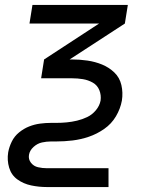

<svg xmlns="http://www.w3.org/2000/svg" viewBox="-20 -550 616 775"><path d="M169 205H418V129H169Q151 129 133.5 125Q116 121 105 107Q94 93 97 75Q100 57 115.5 43Q131 29 149.5 25Q168 21 186 21H207Q240 21 273 17Q306 13 338.5 2Q371 -9 400.5 -29.5Q430 -50 448 -80.5Q466 -111 472 -144Q477 -176 470 -206.5Q463 -237 441.5 -257.5Q420 -278 392 -289.5Q364 -301 333 -305.5Q302 -310 271 -310H261L484 -455L496 -530H111L99 -455H380L158 -310L146 -234H271Q293 -234 314.5 -230.5Q336 -227 354.5 -216.5Q373 -206 381 -186Q389 -166 386 -144Q382 -123 367 -105Q352 -87 332 -77.5Q312 -68 291 -63Q270 -58 249 -56Q228 -54 207 -54H186Q164 -54 141.5 -51Q119 -48 97.5 -39.5Q76 -31 57 -15.5Q38 0 27.5 21.5Q17 43 13 65Q8 97 17 127Q26 157 50.5 174.5Q75 192 106 198.5Q137 205 169 205Z"/></svg>

Font: Iosevka Sparkle Oblique
Style: Regular
Weight: 400
Italic angle: -9°
Designer: Belleve Invis
Foundry: Belleve Invis
Version: Version 4.5.0; ttfautohint (v1.8.3)